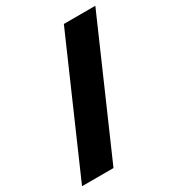

<svg xmlns="http://www.w3.org/2000/svg" viewBox="-234 -1122 1214 1316"><g transform="rotate(-30 373.5 -464.5)"><path d="M722.2 -976.6 273.9 48.8H24.9L473.1 -976.6Z"/></g></svg>

Font: Wilelessous
Style: Regular
Weight: 400
Designer: Kristopher Martin
Foundry: Kristopher Martin
Version: Version 1.0; ttfautohint (v1.8.4.7-5d5b)